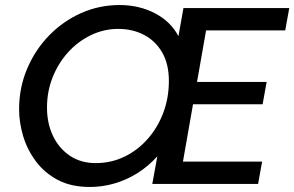

<svg xmlns="http://www.w3.org/2000/svg" viewBox="-20 -732 1171 764"><path d="M338 12Q263 12 210 -16Q157 -44 122.5 -90.5Q88 -137 72 -191Q56 -245 56 -297Q56 -383 88 -458.5Q120 -534 175.5 -591Q231 -648 303 -680Q375 -712 456 -712Q533 -712 596 -679.5Q659 -647 690 -588L710 -700H1131L1115 -611H800L764 -406H1041L1025 -317H748L708 -89H1023L1007 0H586L606 -110Q571 -71 527.5 -43.5Q484 -16 435.5 -2Q387 12 338 12ZM361 -83Q422 -83 475 -108.5Q528 -134 568 -179.5Q608 -225 630 -284Q652 -343 652 -410Q652 -477 625.5 -523Q599 -569 553.5 -593Q508 -617 450 -617Q393 -617 341.5 -592Q290 -567 251 -524Q212 -481 189.5 -424.5Q167 -368 167 -304Q167 -241 191 -191Q215 -141 258.5 -112Q302 -83 361 -83Z"/></svg>

Font: Rethink Sans Medium
Style: Italic
Weight: 500
Italic angle: -10°
Designer: The Rethink Sans project authors (Hans Thiessen). DM Sans designed by Colophon Foundry.
Foundry: Rethink Communications LLC
Version: Version 1.001